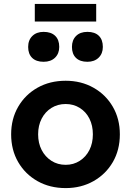

<svg xmlns="http://www.w3.org/2000/svg" viewBox="-20 -952 670 982"><path d="M316 10Q235 10 172 -25.5Q109 -61 73 -123Q37 -185 37 -265Q37 -344 73 -406Q109 -468 172 -503.5Q235 -539 316 -539Q395 -539 458 -503.5Q521 -468 557 -406Q593 -344 593 -265Q593 -185 557 -123Q521 -61 458 -25.5Q395 10 316 10ZM316 -109Q356 -109 388 -129.5Q420 -150 437.5 -185Q455 -220 455 -265Q455 -310 437.5 -345Q420 -380 388 -400Q356 -420 316 -420Q275 -420 243 -400Q211 -380 193 -345Q175 -310 175 -265Q175 -220 193 -185Q211 -150 243 -129.5Q275 -109 316 -109ZM427 -636Q389 -636 368.5 -656Q348 -676 348 -712Q348 -747 369 -768Q390 -789 427 -789Q465 -789 485.5 -769Q506 -749 506 -712Q506 -678 484.5 -657Q463 -636 427 -636ZM203 -636Q165 -636 144.5 -656Q124 -676 124 -712Q124 -747 145.5 -768Q167 -789 203 -789Q241 -789 262 -769Q283 -749 283 -712Q283 -678 261.5 -657Q240 -636 203 -636ZM158 -842V-932H472V-842Z"/></svg>

Font: Lexend SemiBold
Style: Regular
Weight: 600
Designer: Bonnie Shaver-Troup, Thomas Jockin
Foundry: Lexend
Version: Version 1.005; ttfautohint (v1.8.3)